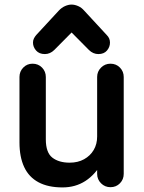

<svg xmlns="http://www.w3.org/2000/svg" viewBox="-20 -808 630 838"><path d="M253 10Q190 10 148 -12.5Q106 -35 85.5 -79Q65 -123 65 -186V-472Q65 -496 81.5 -513Q98 -530 122 -530Q147 -530 163.5 -513Q180 -496 180 -472V-200Q180 -142 208.5 -120Q237 -98 284 -98Q320 -98 347 -113Q374 -128 389 -153.5Q404 -179 404 -212V-472Q404 -496 421 -513Q438 -530 462 -530Q487 -530 503.5 -513Q520 -496 520 -472V-49Q520 -25 503.5 -8Q487 9 462 9Q438 9 421 -8Q404 -25 404 -49V-116L428 -102Q396 -46 352.5 -18Q309 10 253 10ZM176 -572Q151 -572 137.5 -587.5Q124 -603 124 -622Q124 -632 128 -640Q132 -648 138 -655L236 -761Q249 -775 264 -781.5Q279 -788 292 -788Q306 -788 321 -781.5Q336 -775 348 -761L446 -655Q453 -648 456.5 -640Q460 -632 460 -622Q460 -603 447 -587.5Q434 -572 409 -572Q398 -572 387.5 -576.5Q377 -581 368 -590L253 -706H332L217 -590Q208 -581 197.5 -576.5Q187 -572 176 -572Z"/></svg>

Font: National Park SemiBold
Style: Regular
Weight: 600
Designer: Andrea Herstowski, Ben Hoepner
Version: Version 1.009